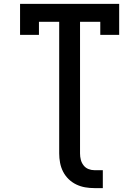

<svg xmlns="http://www.w3.org/2000/svg" viewBox="-20 -755 715 986"><path d="M465 211Q441 211 417.5 207Q394 203 372 192.5Q350 182 332.5 165Q315 148 304 126.5Q293 105 288.5 81Q284 57 284 33V-643H180V-576H83V-735H592V-576H495V-643H391V33Q391 50 395 65.5Q399 81 409 94Q419 107 434 113Q449 119 465 119H508V211Z"/></svg>

Font: Iosevka Etoile Semibold
Style: Regular
Weight: 600
Designer: Belleve Invis
Foundry: Belleve Invis
Version: Version 22.1.2; ttfautohint (v1.8.4)